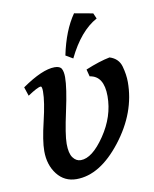

<svg xmlns="http://www.w3.org/2000/svg" viewBox="-82 -772 682 852"><g transform="rotate(-10 258.5 -345.5)"><path d="M194.3 17.1Q140.1 17.1 107.2 -25.1Q74.2 -67.4 74.2 -129.9Q74.2 -176.3 94.5 -261Q114.7 -345.7 114.7 -391.6Q114.7 -415 108.4 -415Q94.7 -415 48.8 -384.3L35.6 -424.3Q128.4 -488.8 183.6 -488.8Q208 -488.8 215.1 -475.3Q222.2 -461.9 222.2 -437.5Q222.2 -389.2 200 -287.6Q177.7 -186 177.7 -144.5Q177.7 -101.6 192.1 -82Q206.5 -62.5 227.5 -62.5Q278.8 -62.5 335.9 -146.5Q393.1 -230.5 393.1 -321.8Q393.1 -413.1 330.1 -421.9L321.8 -454.1Q385.7 -480.5 431.6 -489.3Q471.7 -476.6 482.2 -439Q492.7 -401.4 492.7 -367.7Q492.7 -230.5 396.5 -106.7Q300.3 17.1 194.3 17.1ZM272.5 -512.7 240.2 -531.7Q262.7 -641.1 310.5 -709.5L394.5 -694.3L405.3 -669.4Q328.1 -627.4 272.5 -512.7Z"/></g></svg>

Font: Kelvinch
Style: Bold Italic
Weight: 700
Italic angle: -10°
Designer: Paul James Miller
Foundry: High-Logic / Made with FontCreator
Version: Version 3.30 September 23, 2016